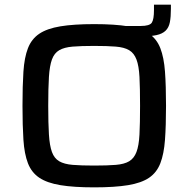

<svg xmlns="http://www.w3.org/2000/svg" viewBox="-20 -800 812 828"><path d="M492 -643V-688H587Q625 -688 634.5 -702Q644 -716 644 -757V-780H717V-762Q717 -727 712.5 -704Q708 -681 694 -667.5Q680 -654 654.5 -648.5Q629 -643 587 -643ZM386 8Q298 8 240.5 -1.5Q183 -11 149.5 -33.5Q116 -56 100.5 -96Q85 -136 81 -197Q77 -258 77 -344Q77 -430 81 -491Q85 -552 100.5 -592Q116 -632 149.5 -654.5Q183 -677 240.5 -686.5Q298 -696 386 -696Q475 -696 532.5 -686.5Q590 -677 623 -654.5Q656 -632 671.5 -592Q687 -552 691.5 -491Q696 -430 696 -344Q696 -258 691.5 -197Q687 -136 671.5 -96Q656 -56 623 -33.5Q590 -11 532.5 -1.5Q475 8 386 8ZM386 -86Q443 -86 479.5 -89Q516 -92 537 -104.5Q558 -117 568.5 -144.5Q579 -172 581.5 -220Q584 -268 584 -344Q584 -420 581.5 -468Q579 -516 568.5 -543.5Q558 -571 537 -583.5Q516 -596 479.5 -599Q443 -602 386 -602Q330 -602 293.5 -599Q257 -596 235.5 -583.5Q214 -571 204 -543.5Q194 -516 191 -468Q188 -420 188 -344Q188 -268 191 -220Q194 -172 204 -144.5Q214 -117 235.5 -104.5Q257 -92 293.5 -89Q330 -86 386 -86Z"/></svg>

Font: Saira SemiExpanded Medium
Style: Regular
Weight: 500
Width: 6
Designer: Hector Gatti with collaboration of the Omnibus-Type team
Foundry: Omnibus-Type
Version: Version 1.101